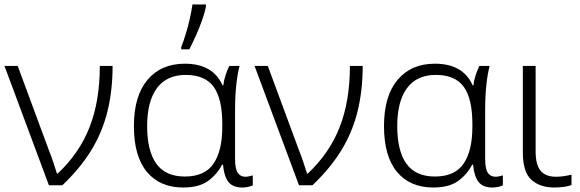

<svg xmlns="http://www.w3.org/2000/svg" viewBox="-20 -826 2585 856"><path d="M0 -532H59L198 -156Q207 -134 217.5 -103Q228 -72 234 -52H237Q334 -143 379.5 -259.5Q425 -376 425 -532H482Q482 -422 459 -329Q436 -236 386.5 -155.5Q337 -75 258 0H198Z M797 10Q693 10 635 -59.5Q577 -129 577 -264Q577 -398 637.5 -470Q698 -542 804 -542Q929 -542 972 -446H976Q978 -468 985.5 -490.5Q993 -513 1002 -532H1048Q1039 -499 1033.5 -448.5Q1028 -398 1028 -337V-118Q1028 -73 1040 -55.5Q1052 -38 1074 -38Q1082 -38 1091 -40Q1100 -42 1107 -44V0Q1100 4 1087 7Q1074 10 1060 10Q1020 10 1000 -13Q980 -36 974 -92H970Q949 -50 908.5 -20Q868 10 797 10ZM804 -39Q893 -39 932 -96.5Q971 -154 971 -260V-274Q971 -386 932.5 -439Q894 -492 808 -492Q723 -492 679.5 -433Q636 -374 636 -264Q636 -153 677 -96Q718 -39 804 -39ZM788 -606V-616Q798 -641 808 -674Q818 -707 826 -741.5Q834 -776 838 -806H898V-796Q893 -770 881 -736Q869 -702 853.5 -667.5Q838 -633 824 -606Z M1115 -532H1174L1313 -156Q1322 -134 1332.5 -103Q1343 -72 1349 -52H1352Q1449 -143 1494.5 -259.5Q1540 -376 1540 -532H1597Q1597 -422 1574 -329Q1551 -236 1501.5 -155.5Q1452 -75 1373 0H1313Z M1912 10Q1808 10 1750 -59.5Q1692 -129 1692 -264Q1692 -398 1752.5 -470Q1813 -542 1919 -542Q2044 -542 2087 -446H2091Q2093 -468 2100.5 -490.5Q2108 -513 2117 -532H2163Q2154 -499 2148.5 -448.5Q2143 -398 2143 -337V-118Q2143 -73 2155 -55.5Q2167 -38 2189 -38Q2197 -38 2206 -40Q2215 -42 2222 -44V0Q2215 4 2202 7Q2189 10 2175 10Q2135 10 2115 -13Q2095 -36 2089 -92H2085Q2064 -50 2023.5 -20Q1983 10 1912 10ZM1919 -39Q2008 -39 2047 -96.5Q2086 -154 2086 -260V-274Q2086 -386 2047.5 -439Q2009 -492 1923 -492Q1838 -492 1794.5 -433Q1751 -374 1751 -264Q1751 -153 1792 -96Q1833 -39 1919 -39Z M2368 -532V-150Q2368 -92 2390 -65Q2412 -38 2459 -38Q2478 -38 2497 -41Q2516 -44 2528 -47V-1Q2516 4 2494.5 7Q2473 10 2452 10Q2387 10 2349 -24.5Q2311 -59 2311 -146V-532Z"/></svg>

Font: BC Sans Light
Style: Regular
Weight: 300
Designer: Monotype Design Team
Foundry: Monotype Imaging Inc.
Version: Version 2.000;GOOG;noto-source:20170915:90ef993387c0